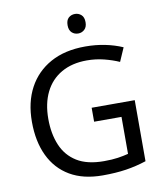

<svg xmlns="http://www.w3.org/2000/svg" viewBox="-98 -994 924 1084"><g transform="rotate(-10 364.0 -452.5)"><path d="M407 -377H654V-27Q596 -8 537 1Q478 10 403 10Q292 10 216 -34.5Q140 -79 100.5 -161.5Q61 -244 61 -357Q61 -469 105 -551Q149 -633 231.5 -678.5Q314 -724 431 -724Q491 -724 544.5 -713Q598 -702 644 -682L610 -604Q572 -621 524.5 -633Q477 -645 426 -645Q341 -645 280 -610Q219 -575 187 -510.5Q155 -446 155 -357Q155 -272 182.5 -206.5Q210 -141 269 -104.5Q328 -68 424 -68Q471 -68 504 -73Q537 -78 564 -85V-297H407ZM406 -915Q426 -915 441.5 -901.5Q457 -888 457 -859Q457 -831 441.5 -817Q426 -803 406 -803Q384 -803 369 -817Q354 -831 354 -859Q354 -888 369 -901.5Q384 -915 406 -915Z"/></g></svg>

Font: Noto Sans Balinese
Style: Regular
Weight: 400
Designer: Aditya Bayu, David Williams
Foundry: David Williams
Version: Version 2.003